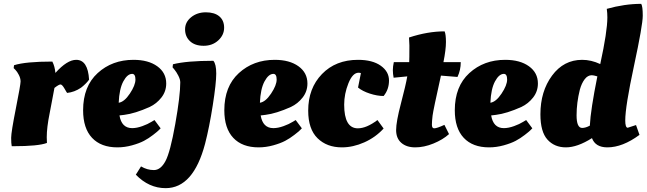

<svg xmlns="http://www.w3.org/2000/svg" viewBox="-20 -754 3361 998"><path d="M49 6H41Q38 -8 38 -37.5Q38 -67 62.5 -190.5Q87 -314 87 -330.5Q87 -347 78 -364.5Q69 -382 60 -391L51 -400L53 -415Q113 -434 252 -434Q265 -409 268 -375Q329 -443 376 -443Q437 -443 443 -340Q441 -338 438 -333.5Q435 -329 424 -318Q413 -307 401 -298Q367 -275 329 -271Q328 -271 315.5 -293Q303 -315 294.5 -315Q286 -315 263 -297Q260 -279 251.5 -236Q243 -193 238 -165Q223 -91 223 -41L224 -11Q180 6 49 6Z M412 -181Q412 -305 487.5 -374Q563 -443 674 -443Q751 -443 797.5 -409.5Q844 -376 844 -320Q844 -279 819 -247Q794 -215 758 -198Q682 -164 626 -157L601 -154Q612 -88 667 -88Q691 -88 720 -98.5Q749 -109 766 -120L783 -130L815 -87Q815 -87 804 -76Q798 -70 775.5 -52.5Q753 -35 728.5 -22Q704 -9 666 1.5Q628 12 590 12Q505 12 458.5 -37.5Q412 -87 412 -181ZM667 -370Q642 -370 621 -331Q600 -292 597 -220Q626 -224 655 -267.5Q684 -311 684 -340.5Q684 -370 667 -370Z M841 224Q754 224 686 154L713 111Q745 130 780 130Q815 130 840 83.5Q865 37 891 -109.5Q917 -256 917 -326Q917 -341 907 -360.5Q897 -380 887 -392L877 -404L879 -420Q951 -438 1089 -438Q1104 -421 1104 -371.5Q1104 -322 1086 -207Q1068 -92 1046 -7Q985 224 841 224ZM1038.5 -516Q993 -516 967.5 -540Q942 -564 942 -601.5Q942 -639 973.5 -664.5Q1005 -690 1050 -690Q1095 -690 1120 -669Q1145 -648 1145 -610Q1145 -572 1114.5 -544Q1084 -516 1038.5 -516Z M1146 -181Q1146 -305 1221.5 -374Q1297 -443 1408 -443Q1485 -443 1531.5 -409.5Q1578 -376 1578 -320Q1578 -279 1553 -247Q1528 -215 1492 -198Q1416 -164 1360 -157L1335 -154Q1346 -88 1401 -88Q1425 -88 1454 -98.5Q1483 -109 1500 -120L1517 -130L1549 -87Q1549 -87 1538 -76Q1532 -70 1509.5 -52.5Q1487 -35 1462.5 -22Q1438 -9 1400 1.5Q1362 12 1324 12Q1239 12 1192.5 -37.5Q1146 -87 1146 -181ZM1401 -370Q1376 -370 1355 -331Q1334 -292 1331 -220Q1360 -224 1389 -267.5Q1418 -311 1418 -340.5Q1418 -370 1401 -370Z M1844 -376Q1813 -376 1791 -321Q1769 -266 1769 -210Q1769 -87 1840 -87Q1885 -87 1942 -130L1974 -86Q1932 -40 1873.5 -14Q1815 12 1757 12Q1679 12 1630.5 -35.5Q1582 -83 1582 -179Q1582 -295 1653.5 -369Q1725 -443 1841 -443Q1916 -443 1959 -412.5Q2002 -382 2002 -335.5Q2002 -289 1974 -255Q1941 -255 1902.5 -267.5Q1864 -280 1841 -299L1856 -374Q1850 -376 1844 -376Z M2358 -354 2272 -361Q2232 -182 2228.5 -153Q2225 -124 2225 -105.5Q2225 -87 2237 -87Q2251 -87 2290 -105L2314 -57Q2282 -28 2233 -8Q2184 12 2138.5 12Q2093 12 2066 -11.5Q2039 -35 2039 -78Q2039 -121 2064 -216Q2089 -311 2097 -357Q2073 -355 2026 -350Q2022 -371 2022 -389.5Q2022 -408 2027 -431H2107Q2108 -444 2108 -518L2106 -559Q2203 -591 2291 -591Q2298 -575 2298 -535.5Q2298 -496 2285 -431H2375Q2375 -390 2358 -354Z M2344 -181Q2344 -305 2419.5 -374Q2495 -443 2606 -443Q2683 -443 2729.5 -409.5Q2776 -376 2776 -320Q2776 -279 2751 -247Q2726 -215 2690 -198Q2614 -164 2558 -157L2533 -154Q2544 -88 2599 -88Q2623 -88 2652 -98.5Q2681 -109 2698 -120L2715 -130L2747 -87Q2747 -87 2736 -76Q2730 -70 2707.5 -52.5Q2685 -35 2660.5 -22Q2636 -9 2598 1.5Q2560 12 2522 12Q2437 12 2390.5 -37.5Q2344 -87 2344 -181ZM2599 -370Q2574 -370 2553 -331Q2532 -292 2529 -220Q2558 -224 2587 -267.5Q2616 -311 2616 -340.5Q2616 -370 2599 -370Z M3137 12Q3075 12 3057 -36Q2981 12 2921.5 12Q2862 12 2825.5 -28.5Q2789 -69 2789 -160Q2789 -279 2849.5 -361Q2910 -443 3006 -443Q3053 -443 3100 -421Q3137 -590 3137 -664Q3137 -686 3134 -708Q3227 -734 3313 -734Q3321 -721 3321 -672.5Q3321 -624 3275.5 -412Q3230 -200 3230 -128Q3230 -90 3243 -90L3286 -104L3304 -53Q3216 12 3137 12ZM3006 -89Q3024 -89 3046 -101V-102Q3050 -183 3085 -357Q3065 -363 3056 -363Q3035 -363 3019 -342Q3003 -321 2994 -288Q2977 -220 2977 -154.5Q2977 -89 3006 -89Z"/></svg>

Font: Oleo Script
Style: Bold
Weight: 700
Designer: Soytutype
Foundry: Soytutype
Version: Version 1.002